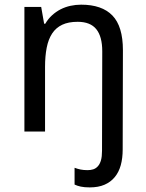

<svg xmlns="http://www.w3.org/2000/svg" viewBox="-20 -566 629 826"><path d="M366.2 240.2Q342.8 240.2 327.4 236.8Q312 233.4 300.8 228V155.8Q313.5 160.6 326.7 163.3Q339.8 166 356.9 166Q370.1 166 381.3 162.4Q392.6 158.7 401.1 149.2Q409.7 139.6 414.3 123.8Q418.9 107.9 418.9 83L419.9 -345.2Q419.9 -408.7 394.3 -440.4Q368.7 -472.2 314 -472.2Q274.4 -472.2 247.6 -459.5Q220.7 -446.8 204.3 -421.9Q188 -397 180.9 -360.8Q173.8 -324.7 173.8 -277.8V0H85V-536.1H157.2L169.9 -463.9H174.8Q187 -484.9 203.9 -500.2Q220.7 -515.6 240.7 -525.9Q260.7 -536.1 283.2 -541Q305.7 -545.9 329.1 -545.9Q418.5 -545.9 463.6 -499.3Q508.8 -452.6 508.8 -350.1L507.8 77.1Q507.8 114.7 499.5 144.8Q491.2 174.8 473.6 196Q456.1 217.3 429.4 228.8Q402.8 240.2 366.2 240.2Z"/></svg>

Font: Droid Sans
Style: Regular
Weight: 400
Foundry: Ascender Corporation
Version: Version 1.00 build 114